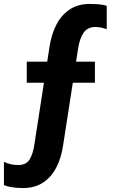

<svg xmlns="http://www.w3.org/2000/svg" viewBox="-50 -699 592 975"><path d="M492 -551V-669Q473 -676 449.5 -677.5Q426 -679 406 -679Q346 -679 304 -651Q262 -623 237 -575Q212 -527 202 -465L125 32Q118 82 100.5 110.5Q83 139 42 139Q23 139 5 135Q-13 131 -30 123V241Q-14 248 12 252Q38 256 66 256Q127 256 169 228Q211 200 236 151.5Q261 103 270 42L347 -455Q355 -505 375 -533.5Q395 -562 435 -562Q447 -562 463 -559Q479 -556 492 -551ZM86 -386V-279H432V-386Z"/></svg>

Font: Hind Variable Light
Style: Regular
Weight: 300
Designer: Manushi Parikh, Satya Rajpurohit
Foundry: Indian Type Foundry
Version: Version 3.000